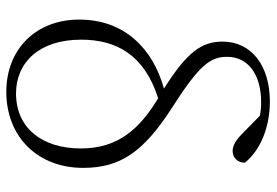

<svg xmlns="http://www.w3.org/2000/svg" viewBox="-150 -690 854 593"><g transform="rotate(90 276.5 -393.0)"><path d="M263 14C403 14 498 -84 498 -223C498 -338 449 -409 315 -496C180 -582 155 -616 155 -668C155 -733 210 -773 295 -773C310 -773 324 -772 337 -769L389 -718C411 -696 428 -685 446 -685C467 -685 482 -701 482 -723C442 -772 371 -800 293 -800C181 -800 108 -742 108 -654C108 -590 139 -545 253 -473C129 -438 40 -351 40 -211C40 -77 132 14 263 14ZM283 -455C377 -398 438 -332 438 -216C438 -98 376 -16 268 -16C172 -16 102 -88 102 -217C102 -325 148 -412 283 -455Z"/></g></svg>

Font: Noto Serif TC ExtraLight
Style: Regular
Weight: 200
Designer: Ryoko NISHIZUKA 西塚涼子 (kana & ideographs); Frank Grießhammer (Latin, Greek & Cyrillic); Wenlong ZHANG 张文龙 (bopomofo); San
Foundry: Adobe
Version: Version 2.001;hotconv 1.1.0;makeotfexe 2.6.0